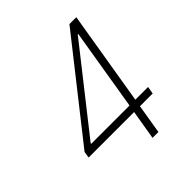

<svg xmlns="http://www.w3.org/2000/svg" viewBox="-196 -865 1003 1003"><g transform="rotate(-45 305.5 -363.5)"><path d="M50.8 -163.4 56.5 -198.9 473 -727.3H523.8L437.1 -204.5H531.2L524.1 -163.4H430L403.1 0H359.7L387.1 -163.4ZM394.2 -204.5 469.1 -658.7H465.9L111.2 -208.5V-204.5Z"/></g></svg>

Font: Inter UI Extra Light
Style: Italic
Weight: 200
Italic angle: -9.39999°
Designer: Rasmus Andersson
Foundry: rsms
Version: 3.2;8d6f07862